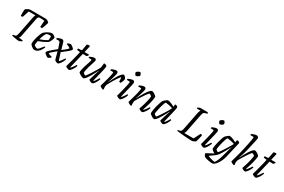

<svg xmlns="http://www.w3.org/2000/svg" viewBox="151 -2360 6095 4120"><g transform="rotate(30 3199.0 -300.0)"><path d="M301 0Q293 0 270 -3.5Q247 -7 219.5 -12Q192 -17 168 -22Q144 -27 135 -31Q137 -39 141 -45Q145 -51 148 -55L178 -59Q194 -60 205 -65.5Q216 -71 225 -90.5Q234 -110 243 -152L331 -598Q335 -620 341 -633.5Q347 -647 354 -655H186L134 -494Q129 -491 115.5 -488Q102 -485 86 -485Q84 -507 83.5 -550.5Q83 -594 90 -654Q108 -669 136 -684Q164 -699 187 -704H593Q619 -696 640 -681.5Q661 -667 671 -654Q657 -600 639.5 -553.5Q622 -507 611 -485Q594 -485 582 -488Q570 -491 566 -494L576 -649Q556 -652 524.5 -654.5Q493 -657 469 -657Q434 -657 422.5 -640Q411 -623 406 -594L314 -128Q309 -101 300.5 -85.5Q292 -70 285 -64L383 -53Q385 -50 386 -45Q387 -40 387 -31Q368 -18 343.5 -9Q319 0 301 0Z M697 0Q683 0 661 -12Q639 -24 617.5 -43.5Q596 -63 584 -84Q583 -129 592 -177.5Q601 -226 615 -270.5Q629 -315 643.5 -349.5Q658 -384 669 -402Q678 -412 698 -428.5Q718 -445 744.5 -461.5Q771 -478 801 -489Q831 -500 861 -500Q876 -500 895.5 -489Q915 -478 930.5 -464Q946 -450 947 -441Q943 -408 928 -373Q913 -338 900 -319Q882 -300 845.5 -279Q809 -258 763.5 -237.5Q718 -217 672 -201Q659 -137 658 -101Q667 -85 693.5 -70.5Q720 -56 740 -56Q757 -56 783.5 -86.5Q810 -117 858 -177Q865 -176 871 -172Q877 -168 879 -164Q866 -130 842 -92Q818 -54 782.5 -27Q747 0 697 0ZM683 -252Q732 -269 782.5 -292Q833 -315 862 -337Q863 -346 864.5 -357.5Q866 -369 866 -378Q867 -394 866.5 -409.5Q866 -425 863 -436Q852 -438 842.5 -439Q833 -440 824 -440Q803 -440 785 -435.5Q767 -431 752 -424Q731 -394 713 -347.5Q695 -301 683 -252Z M1033 0Q1024 0 1008.5 -9.5Q993 -19 976.5 -32Q960 -45 948.5 -57.5Q937 -70 937 -77Q937 -94 966.5 -125Q996 -156 1042.5 -194.5Q1089 -233 1137 -270L1091 -405Q1085 -420 1076 -428Q1067 -436 1041 -436H991Q991 -454 997 -467Q1021 -478 1053 -489Q1085 -500 1104 -500Q1126 -500 1138.5 -488Q1151 -476 1159 -448L1205 -288Q1236 -312 1266 -336Q1296 -360 1316 -378.5Q1336 -397 1336 -403Q1336 -411 1319 -422.5Q1302 -434 1280.5 -443.5Q1259 -453 1245 -457Q1245 -473 1249 -479Q1257 -483 1270.5 -488Q1284 -493 1298 -496.5Q1312 -500 1319 -500Q1327 -500 1342.5 -490.5Q1358 -481 1374.5 -468Q1391 -455 1402.5 -442.5Q1414 -430 1414 -424Q1414 -410 1395.5 -389.5Q1377 -369 1347 -344.5Q1317 -320 1282.5 -294Q1248 -268 1216 -243L1274 -64L1284 -59Q1294 -67 1310.5 -87.5Q1327 -108 1343.5 -132.5Q1360 -157 1371 -176Q1388 -176 1395 -164Q1389 -142 1375.5 -114.5Q1362 -87 1344.5 -60.5Q1327 -34 1309 -17Q1291 0 1277 0Q1264 0 1246 -7Q1228 -14 1213.5 -25Q1199 -36 1197 -47L1149 -225Q1116 -199 1083.5 -171.5Q1051 -144 1029.5 -122.5Q1008 -101 1008 -94Q1008 -90 1021.5 -83.5Q1035 -77 1055 -71Q1075 -65 1094 -62Q1100 -51 1102 -40Q1089 -28 1066.5 -14Q1044 0 1033 0Z M1556 0Q1543 0 1523.5 -7.5Q1504 -15 1488 -25Q1472 -35 1470 -42Q1486 -98 1502.5 -158.5Q1519 -219 1533.5 -275Q1548 -331 1559 -376.5Q1570 -422 1575 -450L1497 -461Q1497 -487 1502 -498L1571 -501Q1581 -502 1587 -506.5Q1593 -511 1595 -524L1620 -663Q1630 -668 1647.5 -671.5Q1665 -675 1682 -676L1696 -660L1659 -500H1765L1774 -488Q1768 -476 1758 -464Q1748 -452 1737 -445L1648 -448L1557 -66L1567 -59Q1576 -68 1591.5 -88Q1607 -108 1624 -132Q1641 -156 1652 -176Q1660 -176 1666.5 -172Q1673 -168 1676 -164Q1670 -143 1656 -115Q1642 -87 1624.5 -61Q1607 -35 1588.5 -17.5Q1570 0 1556 0Z M1913 0Q1898 0 1877 -8.5Q1856 -17 1834.5 -29.5Q1813 -42 1798.5 -54Q1784 -66 1783 -72Q1782 -100 1791 -141Q1800 -182 1813.5 -226.5Q1827 -271 1841 -312Q1855 -353 1864 -382Q1873 -411 1873 -420Q1873 -436 1848 -436H1793Q1793 -444 1795 -453.5Q1797 -463 1799 -467Q1827 -479 1857.5 -489.5Q1888 -500 1908 -500Q1927 -500 1941 -488.5Q1955 -477 1955 -459Q1955 -450 1946 -422Q1937 -394 1924 -354Q1911 -314 1897.5 -269Q1884 -224 1875.5 -182Q1867 -140 1867 -109Q1878 -95 1896.5 -83.5Q1915 -72 1923 -72Q1929 -72 1946.5 -95Q1964 -118 1989 -155Q2014 -192 2040.5 -235Q2067 -278 2090.5 -318Q2114 -358 2129 -387Q2133 -409 2136 -441Q2139 -473 2142 -500Q2176 -500 2197 -490Q2218 -480 2218 -454Q2218 -437 2206 -384Q2194 -331 2174 -249.5Q2154 -168 2129 -66L2140 -59Q2150 -68 2165 -89Q2180 -110 2195.5 -134Q2211 -158 2221 -176Q2238 -176 2245 -164Q2239 -142 2225.5 -114Q2212 -86 2195 -60Q2178 -34 2160 -17Q2142 0 2128 0Q2115 0 2096 -7.5Q2077 -15 2062.5 -25Q2048 -35 2045 -42L2098 -218Q2116 -278 2128 -301L2123 -304Q2105 -270 2083.5 -229Q2062 -188 2039 -147.5Q2016 -107 1993 -73.5Q1970 -40 1949.5 -20Q1929 0 1913 0Z M2400 0Q2389 0 2370.5 -8.5Q2352 -17 2336.5 -28Q2321 -39 2318 -46Q2322 -60 2331.5 -92.5Q2341 -125 2353.5 -169.5Q2366 -214 2380 -264Q2388 -296 2395 -328.5Q2402 -361 2406.5 -385.5Q2411 -410 2411 -417Q2411 -428 2403.5 -432Q2396 -436 2384 -436H2331Q2331 -452 2337 -467Q2362 -478 2393.5 -489Q2425 -500 2445 -500Q2494 -500 2494 -454Q2494 -445 2488.5 -422Q2483 -399 2474 -367.5Q2465 -336 2455 -303.5Q2445 -271 2435 -243Q2425 -215 2419 -199L2422 -196Q2443 -239 2469.5 -291.5Q2496 -344 2525.5 -391.5Q2555 -439 2583 -469.5Q2611 -500 2634 -500Q2647 -500 2662 -486Q2677 -472 2688 -455.5Q2699 -439 2700 -431Q2696 -396 2684.5 -365.5Q2673 -335 2659 -313Q2633 -313 2620 -322Q2620 -331 2619.5 -350.5Q2619 -370 2617.5 -391Q2616 -412 2613 -425Q2603 -421 2585 -398.5Q2567 -376 2544.5 -342Q2522 -308 2498.5 -269Q2475 -230 2454.5 -192.5Q2434 -155 2420 -127Q2410 -96 2410 -66Q2410 -52 2412 -39.5Q2414 -27 2417 -14Q2415 -11 2411 -7Q2407 -3 2400 0Z M2815 0Q2802 0 2783 -7.5Q2764 -15 2749 -25Q2734 -35 2732 -42Q2737 -56 2747.5 -94.5Q2758 -133 2770.5 -182Q2783 -231 2794.5 -280Q2806 -329 2814 -366Q2822 -403 2822 -417Q2822 -428 2815 -432Q2808 -436 2796 -436H2742Q2742 -444 2744 -453.5Q2746 -463 2749 -467Q2772 -478 2804 -489Q2836 -500 2857 -500Q2905 -500 2905 -454Q2905 -429 2879.5 -329Q2854 -229 2816 -66L2826 -59Q2836 -69 2851 -89.5Q2866 -110 2882 -133.5Q2898 -157 2908 -176Q2917 -176 2923 -172Q2929 -168 2932 -164Q2926 -142 2912.5 -114.5Q2899 -87 2882 -60.5Q2865 -34 2847 -17Q2829 0 2815 0ZM2868 -606Q2860 -606 2850 -617.5Q2840 -629 2832.5 -644.5Q2825 -660 2825 -670Q2825 -681 2841.5 -694Q2858 -707 2878 -717Q2898 -727 2907 -727Q2915 -727 2924.5 -715Q2934 -703 2941 -687.5Q2948 -672 2948 -661Q2948 -650 2932 -637Q2916 -624 2897 -615Q2878 -606 2868 -606Z M3093 0Q3082 0 3063.5 -8.5Q3045 -17 3029.5 -28Q3014 -39 3011 -46Q3015 -60 3024.5 -92.5Q3034 -125 3046.5 -169.5Q3059 -214 3073 -264Q3081 -296 3088 -328.5Q3095 -361 3099.5 -385.5Q3104 -410 3104 -417Q3104 -428 3096.5 -432Q3089 -436 3077 -436H3024Q3024 -452 3030 -467Q3055 -478 3086.5 -489Q3118 -500 3138 -500Q3187 -500 3187 -454Q3187 -445 3181.5 -422Q3176 -399 3167 -367.5Q3158 -336 3148 -303.5Q3138 -271 3128 -243Q3118 -215 3112 -199L3116 -195Q3132 -229 3153.5 -270Q3175 -311 3199.5 -351.5Q3224 -392 3248.5 -425.5Q3273 -459 3295.5 -479.5Q3318 -500 3336 -500Q3350 -500 3369 -491.5Q3388 -483 3406 -470.5Q3424 -458 3437 -446Q3450 -434 3452 -428Q3452 -391 3444 -345Q3436 -299 3423.5 -252.5Q3411 -206 3398.5 -165.5Q3386 -125 3376.5 -98.5Q3367 -72 3365 -66L3377 -59Q3386 -67 3402.5 -88.5Q3419 -110 3436 -134Q3453 -158 3463 -176Q3472 -176 3478.5 -171.5Q3485 -167 3487 -164Q3481 -143 3467 -115Q3453 -87 3435 -61Q3417 -35 3398.5 -17.5Q3380 0 3365 0Q3352 0 3334 -7.5Q3316 -15 3301.5 -25Q3287 -35 3285 -43Q3289 -54 3301.5 -90.5Q3314 -127 3329 -177.5Q3344 -228 3356 -283Q3368 -338 3372 -387Q3361 -401 3342 -413Q3323 -425 3315 -425Q3308 -425 3290 -403.5Q3272 -382 3248 -348Q3224 -314 3198.5 -274Q3173 -234 3150 -196Q3127 -158 3112 -130Q3103 -101 3103 -68Q3103 -54 3104.5 -41.5Q3106 -29 3110 -14Q3108 -11 3104 -7Q3100 -3 3093 0Z M3668 0Q3653 0 3633 -9Q3613 -18 3594 -31Q3575 -44 3562 -56.5Q3549 -69 3547 -75Q3547 -112 3554 -157Q3561 -202 3572.5 -247Q3584 -292 3596 -330.5Q3608 -369 3618 -394Q3628 -419 3631 -423Q3636 -430 3649.5 -442.5Q3663 -455 3678.5 -468Q3694 -481 3708.5 -490.5Q3723 -500 3731 -500Q3748 -500 3776 -491.5Q3804 -483 3836.5 -468.5Q3869 -454 3898 -437L3904 -500Q3974 -500 3974 -454Q3974 -438 3962 -384.5Q3950 -331 3930 -249.5Q3910 -168 3885 -66L3896 -59Q3906 -69 3920.5 -89Q3935 -109 3950.5 -132.5Q3966 -156 3977 -176Q3985 -176 3992 -172Q3999 -168 4001 -164Q3995 -143 3981.5 -115Q3968 -87 3951 -61Q3934 -35 3916 -17.5Q3898 0 3883 0Q3870 0 3851.5 -7.5Q3833 -15 3818.5 -25Q3804 -35 3801 -42L3854 -218Q3863 -248 3871.5 -271Q3880 -294 3884 -301L3878 -304Q3860 -270 3838.5 -229Q3817 -188 3793.5 -147.5Q3770 -107 3747 -73.5Q3724 -40 3703.5 -20Q3683 0 3668 0ZM3680 -71Q3685 -70 3704.5 -96Q3724 -122 3751 -162.5Q3778 -203 3806 -247.5Q3834 -292 3856.5 -331.5Q3879 -371 3889 -394Q3845 -410 3799 -419.5Q3753 -429 3712 -432Q3701 -419 3688.5 -387Q3676 -355 3665 -313Q3654 -271 3644.5 -229Q3635 -187 3630 -155Q3625 -123 3625 -110Q3634 -95 3653 -83Q3672 -71 3680 -71Z M4607 0Q4571 0 4518.5 -3Q4466 -6 4409.5 -10.5Q4353 -15 4303 -20.5Q4253 -26 4222 -31Q4227 -48 4236 -55L4264 -59Q4294 -63 4306.5 -81Q4319 -99 4330 -152L4413 -576Q4420 -614 4430.5 -632.5Q4441 -651 4446 -655H4354Q4348 -663 4348 -674Q4354 -680 4367 -687Q4380 -694 4393 -699Q4406 -704 4413 -704H4595Q4598 -700 4602 -692Q4606 -684 4606 -672L4559 -659Q4542 -654 4530 -647Q4518 -640 4510 -623Q4502 -606 4495 -573L4408 -130Q4402 -104 4394 -88.5Q4386 -73 4380 -65H4612L4694 -227Q4705 -227 4717.5 -222.5Q4730 -218 4736 -213Q4729 -172 4716.5 -123.5Q4704 -75 4693 -38Q4683 -30 4666 -21.5Q4649 -13 4632.5 -7Q4616 -1 4607 0Z M4893 0Q4880 0 4861 -7.5Q4842 -15 4827 -25Q4812 -35 4810 -42Q4815 -56 4825.5 -94.5Q4836 -133 4848.5 -182Q4861 -231 4872.5 -280Q4884 -329 4892 -366Q4900 -403 4900 -417Q4900 -428 4893 -432Q4886 -436 4874 -436H4820Q4820 -444 4822 -453.5Q4824 -463 4827 -467Q4850 -478 4882 -489Q4914 -500 4935 -500Q4983 -500 4983 -454Q4983 -429 4957.5 -329Q4932 -229 4894 -66L4904 -59Q4914 -69 4929 -89.5Q4944 -110 4960 -133.5Q4976 -157 4986 -176Q4995 -176 5001 -172Q5007 -168 5010 -164Q5004 -142 4990.5 -114.5Q4977 -87 4960 -60.5Q4943 -34 4925 -17Q4907 0 4893 0ZM4946 -606Q4938 -606 4928 -617.5Q4918 -629 4910.5 -644.5Q4903 -660 4903 -670Q4903 -681 4919.5 -694Q4936 -707 4956 -717Q4976 -727 4985 -727Q4993 -727 5002.5 -715Q5012 -703 5019 -687.5Q5026 -672 5026 -661Q5026 -650 5010 -637Q4994 -624 4975 -615Q4956 -606 4946 -606Z M5220 200Q5209 200 5186 197.5Q5163 195 5135 190Q5107 185 5081 179Q5055 173 5038 166Q5012 147 5000.5 125.5Q4989 104 4987 91Q4990 83 5018 67Q5046 51 5085.5 31Q5125 11 5163 -9Q5132 -22 5106.5 -43.5Q5081 -65 5078 -75Q5077 -112 5084.5 -156.5Q5092 -201 5103.5 -246Q5115 -291 5127 -329.5Q5139 -368 5148.5 -393Q5158 -418 5161 -422Q5167 -429 5180.5 -442Q5194 -455 5209.5 -468.5Q5225 -482 5239 -491Q5253 -500 5261 -500Q5278 -500 5306 -491.5Q5334 -483 5366 -469Q5398 -455 5427 -438L5439 -500Q5450 -500 5465.5 -497.5Q5481 -495 5493.5 -487Q5506 -479 5506 -462Q5506 -460 5505.5 -455Q5505 -450 5503 -442L5415 -67Q5404 -22 5383 25Q5362 72 5335 111.5Q5308 151 5278.5 175.5Q5249 200 5220 200ZM5210 -71Q5215 -71 5234.5 -96.5Q5254 -122 5281 -162.5Q5308 -203 5336 -248Q5364 -293 5386.5 -332Q5409 -371 5420 -394Q5375 -410 5329 -419.5Q5283 -429 5242 -432Q5231 -419 5218.5 -386.5Q5206 -354 5195 -312Q5184 -270 5174.5 -228.5Q5165 -187 5160 -154.5Q5155 -122 5155 -110Q5163 -96 5182.5 -83.5Q5202 -71 5210 -71ZM5255 145Q5300 90 5337 -42L5390 -233Q5396 -257 5403 -276.5Q5410 -296 5414 -301L5409 -304Q5384 -258 5356.5 -207.5Q5329 -157 5300 -110Q5271 -63 5242 -28Q5230 -13 5207.5 4.5Q5185 22 5159.5 40Q5134 58 5112 73Q5090 88 5079 97Q5092 106 5123.5 117Q5155 128 5191 136.5Q5227 145 5255 145Z M5641 0Q5630 0 5612 -8.5Q5594 -17 5578.5 -28Q5563 -39 5561 -46Q5566 -66 5578 -106.5Q5590 -147 5603.5 -195.5Q5617 -244 5628 -286Q5643 -348 5659 -417.5Q5675 -487 5687.5 -550Q5700 -613 5708 -658.5Q5716 -704 5716 -719Q5716 -736 5694 -736H5629Q5629 -743 5631 -753Q5633 -763 5636 -767Q5663 -779 5695.5 -789.5Q5728 -800 5749 -800Q5771 -800 5788 -788.5Q5805 -777 5805 -754Q5805 -744 5793 -690L5739 -447Q5727 -393 5712.5 -344.5Q5698 -296 5685 -260Q5672 -224 5665 -208L5671 -204Q5691 -246 5718.5 -297Q5746 -348 5775.5 -394.5Q5805 -441 5833.5 -470.5Q5862 -500 5884 -500Q5898 -500 5917 -491.5Q5936 -483 5954.5 -470.5Q5973 -458 5986 -446Q5999 -434 6001 -428Q6001 -391 5992.5 -345Q5984 -299 5972 -252.5Q5960 -206 5947 -166Q5934 -126 5924.5 -99Q5915 -72 5914 -66L5925 -59Q5935 -69 5951 -89.5Q5967 -110 5983.5 -133.5Q6000 -157 6011 -176Q6029 -176 6035 -164Q6029 -143 6015 -115Q6001 -87 5983 -61Q5965 -35 5946.5 -17.5Q5928 0 5913 0Q5901 0 5883.5 -7.5Q5866 -15 5851.5 -25Q5837 -35 5835 -43Q5839 -53 5851.5 -89.5Q5864 -126 5879 -177Q5894 -228 5906 -283Q5918 -338 5922 -387Q5912 -401 5892 -412Q5872 -423 5865 -423Q5857 -423 5839 -401Q5821 -379 5797 -344.5Q5773 -310 5747.5 -269.5Q5722 -229 5699.5 -191Q5677 -153 5662 -125Q5652 -91 5652 -61Q5652 -39 5658 -14Q5656 -11 5652 -7Q5648 -3 5641 0Z M6180 0Q6167 0 6147.5 -7.5Q6128 -15 6112 -25Q6096 -35 6094 -42Q6110 -98 6126.5 -158.5Q6143 -219 6157.5 -275Q6172 -331 6183 -376.5Q6194 -422 6199 -450L6121 -461Q6121 -487 6126 -498L6195 -501Q6205 -502 6211 -506.5Q6217 -511 6219 -524L6244 -663Q6254 -668 6271.5 -671.5Q6289 -675 6306 -676L6320 -660L6283 -500H6389L6398 -488Q6392 -476 6382 -464Q6372 -452 6361 -445L6272 -448L6181 -66L6191 -59Q6200 -68 6215.5 -88Q6231 -108 6248 -132Q6265 -156 6276 -176Q6284 -176 6290.5 -172Q6297 -168 6300 -164Q6294 -143 6280 -115Q6266 -87 6248.5 -61Q6231 -35 6212.5 -17.5Q6194 0 6180 0Z"/></g></svg>

Font: Texturina Light
Style: Italic
Weight: 300
Italic angle: -11°
Designer: Guillermo Torres Carreño
Foundry: Omnibus-Type
Version: Version 1.002; ttfautohint (v1.8.3)